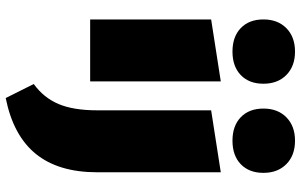

<svg xmlns="http://www.w3.org/2000/svg" viewBox="-206 -534 1030 657"><g transform="rotate(90 308.5 -206.0)"><path d="M47 -414 259 -447V0H47ZM47 -593Q47 -642 77 -671.5Q107 -701 157 -701Q207 -701 237 -671.5Q267 -642 267 -593Q267 -544 237.5 -515.5Q208 -487 157 -487Q106 -487 76.5 -515.5Q47 -544 47 -593ZM358 -414 570 -447V-24Q570 108 507.5 185.5Q445 263 316 289L268 193Q315 159 336.5 108Q358 57 358 -24ZM352 -593Q352 -642 382 -671.5Q412 -701 462 -701Q512 -701 542 -671.5Q572 -642 572 -593Q572 -544 542.5 -515.5Q513 -487 462 -487Q411 -487 381.5 -515.5Q352 -544 352 -593Z"/></g></svg>

Font: Ysabeau Black
Style: Regular
Weight: 900
Designer: Christian Thalmann (Catharsis Fonts)
Version: Version 0.003